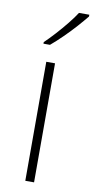

<svg xmlns="http://www.w3.org/2000/svg" viewBox="-88 -804 415 842"><g transform="rotate(10 119.5 -383.0)"><path d="M128 0H89V-530H128ZM239 -758Q222 -737 197.5 -709.5Q173 -682 145 -654.5Q117 -627 92 -606H63V-613Q84 -633 109 -660.5Q134 -688 156.5 -716Q179 -744 193 -766H239Z"/></g></svg>

Font: Noto Sans Khmer UI ExtraLight
Style: Regular
Weight: 200
Designer: Danh Hong and the Monotype Design Team
Foundry: Monotype Imaging Inc.
Version: Version 2.002; ttfautohint (v1.8.4.7-5d5b)